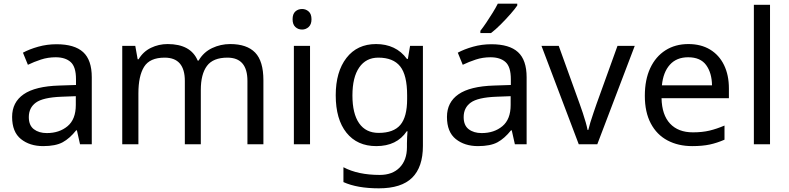

<svg xmlns="http://www.w3.org/2000/svg" viewBox="-20 -786 4300 1046"><path d="M288 -545Q386 -545 433 -502Q480 -459 480 -365V0H416L399 -76H395Q360 -32 321.5 -11Q283 10 215 10Q142 10 94 -28.5Q46 -67 46 -149Q46 -229 109 -272.5Q172 -316 303 -320L394 -323V-355Q394 -422 365 -448Q336 -474 283 -474Q241 -474 203 -461.5Q165 -449 132 -433L105 -499Q140 -518 188 -531.5Q236 -545 288 -545ZM314 -259Q214 -255 175.5 -227Q137 -199 137 -148Q137 -103 164.5 -82Q192 -61 235 -61Q303 -61 348 -98.5Q393 -136 393 -214V-262Z M1234 -546Q1325 -546 1370 -499.5Q1415 -453 1415 -349V0H1328V-345Q1328 -472 1219 -472Q1141 -472 1107.5 -427Q1074 -382 1074 -296V0H987V-345Q987 -472 877 -472Q796 -472 765 -422Q734 -372 734 -278V0H646V-536H717L730 -463H735Q760 -505 802.5 -525.5Q845 -546 893 -546Q1019 -546 1057 -456H1062Q1089 -502 1135.5 -524Q1182 -546 1234 -546Z M1626 -737Q1646 -737 1661.5 -723.5Q1677 -710 1677 -681Q1677 -653 1661.5 -639Q1646 -625 1626 -625Q1604 -625 1589 -639Q1574 -653 1574 -681Q1574 -710 1589 -723.5Q1604 -737 1626 -737ZM1669 -536V0H1581V-536Z M2029 -546Q2082 -546 2124.5 -526Q2167 -506 2197 -465H2202L2214 -536H2284V9Q2284 124 2225.5 182Q2167 240 2044 240Q1926 240 1851 206V125Q1930 167 2049 167Q2118 167 2157.5 126.5Q2197 86 2197 16V-5Q2197 -17 2198 -39.5Q2199 -62 2200 -71H2196Q2142 10 2030 10Q1926 10 1867.5 -63Q1809 -136 1809 -267Q1809 -395 1867.5 -470.5Q1926 -546 2029 -546ZM2041 -472Q1974 -472 1937 -418.5Q1900 -365 1900 -266Q1900 -167 1936.5 -114.5Q1973 -62 2043 -62Q2124 -62 2161 -105.5Q2198 -149 2198 -246V-267Q2198 -377 2160 -424.5Q2122 -472 2041 -472Z M2657 -545Q2755 -545 2802 -502Q2849 -459 2849 -365V0H2785L2768 -76H2764Q2729 -32 2690.5 -11Q2652 10 2584 10Q2511 10 2463 -28.5Q2415 -67 2415 -149Q2415 -229 2478 -272.5Q2541 -316 2672 -320L2763 -323V-355Q2763 -422 2734 -448Q2705 -474 2652 -474Q2610 -474 2572 -461.5Q2534 -449 2501 -433L2474 -499Q2509 -518 2557 -531.5Q2605 -545 2657 -545ZM2683 -259Q2583 -255 2544.5 -227Q2506 -199 2506 -148Q2506 -103 2533.5 -82Q2561 -61 2604 -61Q2672 -61 2717 -98.5Q2762 -136 2762 -214V-262ZM2798 -756Q2786 -738 2761 -709.5Q2736 -681 2707.5 -652.5Q2679 -624 2655 -606H2597V-618Q2612 -637 2629.5 -663Q2647 -689 2664 -716.5Q2681 -744 2692 -766H2798Z M3133 0 2930 -536H3024L3138 -220Q3146 -198 3155 -171Q3164 -144 3171 -119.5Q3178 -95 3181 -78H3185Q3189 -95 3196.5 -120Q3204 -145 3213.5 -172Q3223 -199 3230 -220L3344 -536H3438L3234 0Z M3730 -546Q3799 -546 3848.5 -516Q3898 -486 3924.5 -431.5Q3951 -377 3951 -304V-251H3584Q3586 -160 3630.5 -112.5Q3675 -65 3755 -65Q3806 -65 3845.5 -74.5Q3885 -84 3927 -102V-25Q3886 -7 3846 1.5Q3806 10 3751 10Q3675 10 3616.5 -21Q3558 -52 3525.5 -113.5Q3493 -175 3493 -264Q3493 -352 3522.5 -415Q3552 -478 3605.5 -512Q3659 -546 3730 -546ZM3729 -474Q3666 -474 3629.5 -433.5Q3593 -393 3586 -321H3859Q3858 -389 3827 -431.5Q3796 -474 3729 -474Z M4175 0H4087V-760H4175Z"/></svg>

Font: Noto Sans Sogdian
Style: Regular
Weight: 400
Designer: Monotype Design Team
Foundry: Monotype Imaging Inc.
Version: Version 2.002; ttfautohint (v1.8.4.7-5d5b)